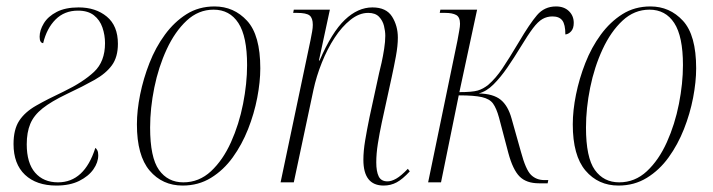

<svg xmlns="http://www.w3.org/2000/svg" viewBox="-20 -566 2214 596"><path d="M155 10Q93 10 57.5 -23.5Q22 -57 22 -119Q22 -164 39.5 -191Q57 -218 92 -238Q127 -258 178 -282Q238 -311 272 -343Q306 -375 306 -432Q306 -457 298 -480.5Q290 -504 271.5 -518.5Q253 -533 222 -533Q180 -533 152.5 -505.5Q125 -478 114 -432Q103 -433 103 -452Q103 -472 116 -493.5Q129 -515 156 -529Q183 -543 224 -543Q277 -543 311.5 -514.5Q346 -486 346 -430Q346 -389 327.5 -363.5Q309 -338 273.5 -318Q238 -298 187 -274Q139 -251 112 -229.5Q85 -208 74 -181.5Q63 -155 63 -118Q63 -60 89 -30Q115 0 160 0Q242 0 276 -107Q279 -105 282 -99.5Q285 -94 285 -84Q285 -62 270 -40.5Q255 -19 226 -4.5Q197 10 155 10Z M547 10Q484 10 444.5 -36.5Q405 -83 405 -180Q405 -223 415 -272.5Q425 -322 444 -370.5Q463 -419 492 -458.5Q521 -498 559 -522Q597 -546 646 -546Q706 -546 747 -501.5Q788 -457 788 -354Q788 -312 778.5 -262.5Q769 -213 750 -165Q731 -117 702.5 -77.5Q674 -38 635 -14Q596 10 547 10ZM549 0Q598 0 635 -34.5Q672 -69 697 -124.5Q722 -180 734.5 -243.5Q747 -307 747 -364Q747 -453 720 -494.5Q693 -536 643 -536Q596 -536 559.5 -502Q523 -468 497.5 -413Q472 -358 459 -294Q446 -230 446 -170Q446 -77 473.5 -38.5Q501 0 549 0Z M1171 10Q1108 10 1108 -70Q1108 -97 1113.5 -130Q1119 -163 1127 -202L1157 -340Q1160 -351 1164.5 -371.5Q1169 -392 1172.5 -414.5Q1176 -437 1176 -455Q1176 -469 1172 -485.5Q1168 -502 1156.5 -514Q1145 -526 1123 -526Q1095 -526 1068 -504.5Q1041 -483 1018.5 -448.5Q996 -414 979 -371.5Q962 -329 953 -287L892 0H851L944 -442Q947 -457 949 -468.5Q951 -480 951 -489Q951 -510 941 -518Q931 -526 902 -526H890L892 -536H1004L970 -378H972Q1010 -466 1050.5 -504.5Q1091 -543 1136 -543Q1179 -543 1197 -514.5Q1215 -486 1215 -449Q1215 -424 1209 -391.5Q1203 -359 1196 -327L1165 -185Q1158 -152 1153 -120.5Q1148 -89 1148 -62Q1148 -34 1155.5 -18.5Q1163 -3 1183 -3Q1195 -3 1210 -11.5Q1225 -20 1246 -42L1252 -34Q1230 -10 1211.5 0Q1193 10 1171 10Z M1653 3Q1614 3 1593 -18Q1572 -39 1558 -91L1529 -201Q1521 -230 1510.5 -244.5Q1500 -259 1476 -264.5Q1452 -270 1404 -270L1349 0H1309L1400 -440Q1403 -457 1405.5 -470.5Q1408 -484 1408 -492Q1408 -513 1396 -519.5Q1384 -526 1362 -526H1345L1347 -536H1461L1406 -280Q1446 -280 1463 -285Q1480 -290 1496 -303Q1519 -323 1539.5 -353.5Q1560 -384 1591 -436Q1624 -492 1647 -519Q1670 -546 1706 -546Q1731 -546 1746 -531.5Q1761 -517 1761 -495Q1761 -478 1753 -469Q1745 -460 1735 -459Q1735 -490 1725.5 -502.5Q1716 -515 1695 -515Q1678 -515 1664 -507Q1650 -499 1634.5 -478.5Q1619 -458 1596 -420Q1576 -387 1555 -356.5Q1534 -326 1512 -304Q1490 -282 1466 -276Q1511 -275 1534 -256.5Q1557 -238 1568 -198L1597 -95Q1612 -39 1628.5 -23Q1645 -7 1670 -7H1682L1680 3Z M1900 10Q1837 10 1797.5 -36.5Q1758 -83 1758 -180Q1758 -223 1768 -272.5Q1778 -322 1797 -370.5Q1816 -419 1845 -458.5Q1874 -498 1912 -522Q1950 -546 1999 -546Q2059 -546 2100 -501.5Q2141 -457 2141 -354Q2141 -312 2131.5 -262.5Q2122 -213 2103 -165Q2084 -117 2055.5 -77.5Q2027 -38 1988 -14Q1949 10 1900 10ZM1902 0Q1951 0 1988 -34.5Q2025 -69 2050 -124.5Q2075 -180 2087.5 -243.5Q2100 -307 2100 -364Q2100 -453 2073 -494.5Q2046 -536 1996 -536Q1949 -536 1912.5 -502Q1876 -468 1850.5 -413Q1825 -358 1812 -294Q1799 -230 1799 -170Q1799 -77 1826.5 -38.5Q1854 0 1902 0Z"/></svg>

Font: Noto Serif Display Condensed ExtraLight
Style: Italic
Weight: 200
Width: 3
Italic angle: -12°
Designer: Monotype Design Team
Foundry: Monotype Imaging Inc.
Version: Version 2.009